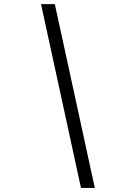

<svg xmlns="http://www.w3.org/2000/svg" viewBox="-20 -780 640 938"><path d="M443.2 138.1 247.9 -759.9H180.4L375.7 138.1Z"/></svg>

Font: Margiela Mono Italic Text It
Style: Regular
Weight: 400
Designer: Mike Abbink, Paul van der Laan, Pieter van Rosmalen
Foundry: Bold Monday
Version: Version 2.003 2021